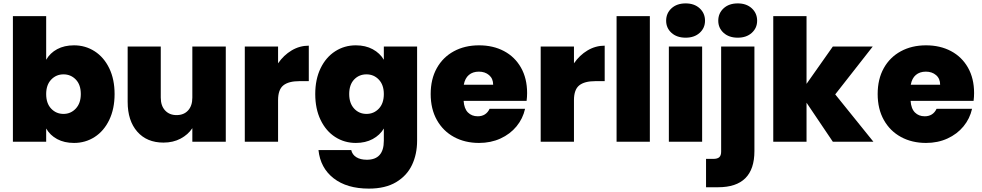

<svg xmlns="http://www.w3.org/2000/svg" viewBox="-20 -835 5782 1131"><path d="M252 -483Q275 -523 317 -545.5Q359 -568 416 -568Q483 -568 537.5 -533Q592 -498 623.5 -433Q655 -368 655 -281Q655 -194 623.5 -128.5Q592 -63 537.5 -28Q483 7 416 7Q359 7 317 -15.5Q275 -38 252 -78V0H56V-740H252ZM456 -281Q456 -336 426.5 -366.5Q397 -397 354 -397Q311 -397 281.5 -366Q252 -335 252 -281Q252 -226 281.5 -195Q311 -164 354 -164Q397 -164 426.5 -195.5Q456 -227 456 -281Z M1310 -561V0H1113V-80Q1088 -42 1044 -18.5Q1000 5 943 5Q845 5 788.5 -59.5Q732 -124 732 -235V-561H927V-260Q927 -212 952.5 -184.5Q978 -157 1020 -157Q1063 -157 1088 -184.5Q1113 -212 1113 -260V-561Z M1618 -462Q1651 -510 1698 -538Q1745 -566 1799 -566V-357H1744Q1680 -357 1649 -332Q1618 -307 1618 -245V0H1422V-561H1618Z M2076 -568Q2133 -568 2175.5 -545Q2218 -522 2241 -483V-561H2437V-6Q2437 73 2407 136.5Q2377 200 2313.5 238Q2250 276 2153 276Q2023 276 1945 215Q1867 154 1856 49H2049Q2055 76 2079 91Q2103 106 2141 106Q2241 106 2241 -6V-78Q2218 -39 2175.5 -16Q2133 7 2076 7Q2009 7 1954.5 -28Q1900 -63 1868.5 -128.5Q1837 -194 1837 -281Q1837 -368 1868.5 -433Q1900 -498 1954.5 -533Q2009 -568 2076 -568ZM2241 -281Q2241 -335 2211.5 -366Q2182 -397 2139 -397Q2095 -397 2066 -366.5Q2037 -336 2037 -281Q2037 -227 2066 -195.5Q2095 -164 2139 -164Q2182 -164 2211.5 -195Q2241 -226 2241 -281Z M3085 -287Q3085 -264 3082 -241H2711Q2714 -195 2736.5 -172.5Q2759 -150 2794 -150Q2843 -150 2864 -194H3073Q3060 -136 3022.5 -90.5Q2985 -45 2928 -19Q2871 7 2802 7Q2719 7 2654.5 -28Q2590 -63 2553.5 -128Q2517 -193 2517 -281Q2517 -369 2553 -433.5Q2589 -498 2653.5 -533Q2718 -568 2802 -568Q2885 -568 2949 -534Q3013 -500 3049 -436.5Q3085 -373 3085 -287ZM2885 -336Q2885 -372 2861 -392.5Q2837 -413 2801 -413Q2765 -413 2742 -393.5Q2719 -374 2712 -336Z M3361 -462Q3394 -510 3441 -538Q3488 -566 3542 -566V-357H3487Q3423 -357 3392 -332Q3361 -307 3361 -245V0H3165V-561H3361Z M3808 -740V0H3612V-740Z M4019 -613Q3967 -613 3935.5 -641.5Q3904 -670 3904 -713Q3904 -757 3935.5 -786Q3967 -815 4019 -815Q4070 -815 4101.5 -786Q4133 -757 4133 -713Q4133 -670 4101.5 -641.5Q4070 -613 4019 -613ZM4116 -561V0H3920V-561Z M4326 -613Q4274 -613 4242.5 -641.5Q4211 -670 4211 -713Q4211 -757 4242.5 -786Q4274 -815 4326 -815Q4377 -815 4408.5 -786Q4440 -757 4440 -713Q4440 -670 4408.5 -641.5Q4377 -613 4326 -613ZM4424 55Q4424 268 4210 268H4139V101H4181Q4206 101 4217 91Q4228 81 4228 58V-561H4424Z M4886 0 4731 -230V0H4535V-740H4731V-341L4886 -561H5121L4900 -279L5125 0Z M5718 -287Q5718 -264 5715 -241H5344Q5347 -195 5369.5 -172.5Q5392 -150 5427 -150Q5476 -150 5497 -194H5706Q5693 -136 5655.5 -90.5Q5618 -45 5561 -19Q5504 7 5435 7Q5352 7 5287.5 -28Q5223 -63 5186.5 -128Q5150 -193 5150 -281Q5150 -369 5186 -433.5Q5222 -498 5286.5 -533Q5351 -568 5435 -568Q5518 -568 5582 -534Q5646 -500 5682 -436.5Q5718 -373 5718 -287ZM5518 -336Q5518 -372 5494 -392.5Q5470 -413 5434 -413Q5398 -413 5375 -393.5Q5352 -374 5345 -336Z"/></svg>

Font: Fz Poppins ExtBd
Style: Regular
Weight: 800
Designer: Ninad Kale (Devanagari), Jonny Pinhorn (Latin)
Foundry: Indian Type Foundry
Version: Vit hóa bi Vntype.Com & FontZin.Com